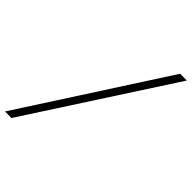

<svg xmlns="http://www.w3.org/2000/svg" viewBox="-278 -817 1083 1083"><g transform="rotate(45 263.0 -275.5)"><path d="M510 -700 -38 149H14L564 -700Z"/></g></svg>

Font: Jost Light
Style: Italic
Weight: 300
Italic angle: -5°
Version: Version 3.710